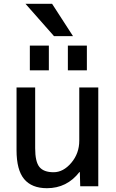

<svg xmlns="http://www.w3.org/2000/svg" viewBox="-20 -980 609 1010"><path d="M137 -610V-740H237V-610ZM337 -610V-740H437V-610ZM254 -960 364 -790H264L114 -960ZM402 0 400 -75H398Q332 10 227 10Q147 10 107 -38Q67 -86 67 -190V-520H165V-200Q165 -129 187.5 -101.5Q210 -74 262 -74Q313 -74 355 -123.5Q397 -173 397 -240V-520H497V0Z"/></svg>

Font: M PLUS 1p Medium
Style: Regular
Weight: 500
Version: Version 1.062